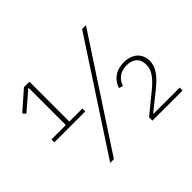

<svg xmlns="http://www.w3.org/2000/svg" viewBox="-147 -934 1170 1170"><g transform="rotate(-45 438.5 -349.0)"><path d="M835 -25H606L728 -123C789 -173 822 -217 822 -269C822 -328 781 -375 704 -375C629 -375 587 -334 571 -285L597 -276C613 -320 644 -350 703 -350C761 -350 790 -317 790 -271V-262C790 -224 764 -185 712 -141L575 -29V0H835ZM243 0 700 -698H667L211 0ZM326 -329V-354H213V-698H166L45 -592L62 -573L179 -674H183V-354H59V-329Z"/></g></svg>

Font: IBM Plex Thai Looped ExtraLight
Style: Regular
Weight: 200
Designer: Mike Abbink, Paul van der Laan, Pieter van Rosmalen, Ben Mitchell, Mark Frömberg
Foundry: Bold Monday
Version: Version 1.0